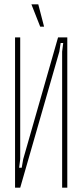

<svg xmlns="http://www.w3.org/2000/svg" viewBox="-20 -873 383 893"><path d="M293 -699V0H269V-633L274 -673H262L256 -633L74 0H50V-699H74V-133L69 -93H81L88 -133L250 -699ZM167 -749 126 -853H158L185 -749Z"/></svg>

Font: Moniqa Thin Paragraph
Style: Regular
Weight: 100
Designer: Rajesh Rajput
Foundry: Rajesh Rajput
Version: Version 1.000